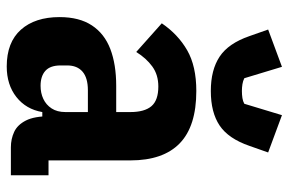

<svg xmlns="http://www.w3.org/2000/svg" viewBox="-160 -664 837 556"><g transform="rotate(90 258.0 -386.5)"><path d="M488 0H407Q383 0 362.5 -9.5Q342 -19 329.5 -43.5Q317 -68 317 -113V-127L348 -91H305Q297 -44 261.5 -16Q226 12 173 12Q103 12 66.5 -29Q30 -70 30 -141Q30 -198 54 -234.5Q78 -271 122.5 -288Q167 -305 229 -305H305V-346Q305 -387 288 -407Q271 -427 231 -427Q197 -427 173 -409.5Q149 -392 131 -363L48 -437Q80 -484 126 -510.5Q172 -537 244 -537Q346 -537 395.5 -489Q445 -441 445 -346V-109H488ZM305 -223H242Q206 -223 188 -207.5Q170 -192 170 -163V-144Q170 -114 185.5 -100Q201 -86 229 -86Q250 -86 267 -94Q284 -102 294.5 -118Q305 -134 305 -158ZM244 -579Q183 -579 144.5 -604.5Q106 -630 85 -691L66 -745L174 -785L207 -676Q215 -672 224.5 -670.5Q234 -669 244 -669Q255 -669 264.5 -670.5Q274 -672 281 -676L314 -785L422 -745L403 -691Q382 -630 344 -604.5Q306 -579 244 -579Z"/></g></svg>

Font: IBM Plex Sans Condensed
Style: Bold
Weight: 700
Width: 3
Designer: Mike Abbink, Paul van der Laan, Pieter van Rosmalen
Foundry: Bold Monday
Version: Version 3.201